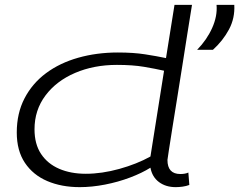

<svg xmlns="http://www.w3.org/2000/svg" viewBox="-20 -760 984 790"><path d="M703 10Q662 10 634 -11Q606 -32 599 -70Q564 -48 515 -29.5Q466 -11 412 -0.5Q358 10 308 10Q233 10 174.5 -15Q116 -40 82.5 -90Q49 -140 49 -215Q49 -294 81 -355.5Q113 -417 169.5 -459Q226 -501 302 -522.5Q378 -544 465 -544Q529 -544 577 -536.5Q625 -529 663 -521L698 -740H770Q770 -740 764.5 -706Q759 -672 750 -615.5Q741 -559 730.5 -491.5Q720 -424 709 -356.5Q698 -289 689 -232Q680 -175 674.5 -139.5Q669 -104 669 -102Q669 -44 722 -44Q742 -44 755 -50L759 1Q746 6 731 8Q716 10 703 10ZM333 -45Q399 -45 471 -65Q543 -85 599 -116L655 -469Q620 -477 573 -485Q526 -493 461 -493Q366 -493 289 -460Q212 -427 167 -367Q122 -307 122 -228Q122 -167 149 -126.5Q176 -86 223.5 -65.5Q271 -45 333 -45ZM791 -555Q831 -596 853 -645Q875 -694 871 -740H944Q947 -685 922 -638.5Q897 -592 856 -555Z"/></svg>

Font: Georama ExtraExtended Light
Style: Italic
Weight: 300
Width: 8
Italic angle: -9°
Designer: Jean-Baptiste Levee
Foundry: Production Type
Version: Version 1.000